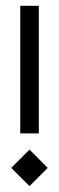

<svg xmlns="http://www.w3.org/2000/svg" viewBox="-20 -614 201 652"><path d="M48.8 -594.2H111.8V-161.1H48.8ZM18.1 -43.9 80.1 -106 142.1 -43.9 80.1 18.1Z"/></svg>

Font: Estedad
Style: regular
Weight: 400
Version: Version 0.7(Beta10)